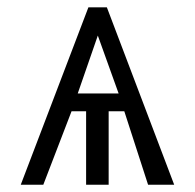

<svg xmlns="http://www.w3.org/2000/svg" viewBox="-20 -508 536 528"><path d="M37.1 0 223.1 -487.8H273.9L459 0H387.2L321.8 -202.1H278.8V0H216.8V-202.1H176.8L99.1 0ZM193.8 -251H306.2L249 -410.2Z"/></svg>

Font: Acari Sans Light
Style: Regular
Weight: 300
Designer: Alfredo Marco Pradil and Stefan Peev
Foundry: Hanken Design Co.
Version: Version 1.045;January 11, 2019;FontCreator 11.5.0.2425 64-bi